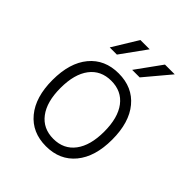

<svg xmlns="http://www.w3.org/2000/svg" viewBox="-228 -991 1155 1155"><g transform="rotate(45 350.0 -413.0)"><path d="M350 14Q232 14 164 -68.5Q96 -151 96 -296Q96 -442 164 -524Q232 -606 350 -606Q468 -606 536 -524Q604 -442 604 -296Q604 -151 536 -68.5Q468 14 350 14ZM350 -49Q438 -49 487 -114Q536 -179 536 -296Q536 -414 487 -478.5Q438 -543 350 -543Q262 -543 213 -478.5Q164 -414 164 -296Q164 -179 213 -114Q262 -49 350 -49ZM201 -678 300 -840H379L262 -678ZM392 -678 509 -840H592L456 -678Z"/></g></svg>

Font: Martian Mono ExtraLight
Style: Regular
Weight: 200
Monospace: yes
Designer: Roman Shamin
Foundry: Evil Martians
Version: Version 1.000; ttfautohint (v1.8.4.7-5d5b)